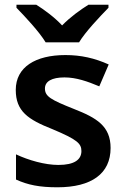

<svg xmlns="http://www.w3.org/2000/svg" viewBox="-20 -786 530 816"><path d="M174 -606H316C343 -651 405 -716 441 -753V-766H356C321 -744 279 -714 244 -678C210 -714 169 -744 134 -766H50V-753C86 -716 147 -651 174 -606ZM450 -157C450 -250 391 -285 294 -323C196 -362 171 -376 171 -410C171 -440 200 -457 254 -457C304 -457 352 -440 402 -419L442 -512C382 -539 324 -552 258 -552C131 -552 47 -501 47 -404C47 -313 99 -278 203 -237C308 -193 326 -176 326 -144C326 -108 297 -85 228 -85C171 -85 101 -105 48 -130V-23C98 0 148 10 224 10C369 10 450 -48 450 -157Z"/></svg>

Font: Noto Sans Myanmar SemiBold
Style: Regular
Weight: 600
Designer: Monotype Design Team
Foundry: Monotype Imaging Inc.
Version: Version 2.107